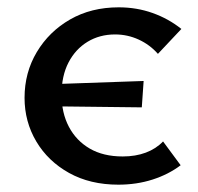

<svg xmlns="http://www.w3.org/2000/svg" viewBox="-20 -497 541 524"><path d="M367 -204 108 -207 114 -267 372 -276ZM303 7Q226 7 168.5 -25Q111 -57 79 -111Q47 -165 47 -230Q47 -299 80.5 -355Q114 -411 171.5 -444Q229 -477 304 -477Q353 -477 396.5 -461.5Q440 -446 475 -418L411 -350Q389 -375 358.5 -389Q328 -403 294 -403Q252 -403 219 -383Q186 -363 167 -326.5Q148 -290 148 -239Q148 -189 168 -151Q188 -113 225 -91.5Q262 -70 315 -70Q350 -70 378 -80.5Q406 -91 425 -111L473 -46Q440 -21 396.5 -7Q353 7 303 7Z"/></svg>

Font: Ysabeau SC SemiBold
Style: Regular
Weight: 600
Designer: Christian Thalmann (Catharsis Fonts)
Version: Version 2.001;gftools[0.9.30]; featfreeze: smcp